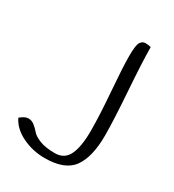

<svg xmlns="http://www.w3.org/2000/svg" viewBox="-172 -803 821 905"><g transform="rotate(30 238.5 -350.5)"><path d="M383 -700Q383 -625 394 -468Q405 -311 405 -232Q405 -115 363 -56Q321 3 211 3Q145 3 88 -25Q31 -53 9 -100Q34 -121 52.5 -121Q71 -121 86.5 -108.5Q102 -96 114.5 -81Q127 -66 158.5 -53.5Q190 -41 241.5 -41Q293 -41 314.5 -86Q336 -131 336 -216Q336 -301 326 -427Q316 -553 316 -612.5Q316 -672 326 -688Q336 -704 352.5 -704Q369 -704 383 -700Z"/></g></svg>

Font: Handlee
Style: Regular
Weight: 400
Designer: Joe Prince
Foundry: Joe Prince
Version: Version 1.001